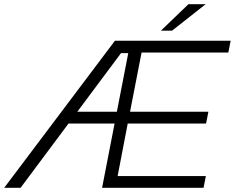

<svg xmlns="http://www.w3.org/2000/svg" viewBox="-45 -894 1118 914"><path d="M-25 0 502 -700H621L609 -641H531L53 0ZM256 -306 267 -362H556L546 -306ZM441 0 577 -700H1053L1042 -644H629L574 -362H947L936 -306H563L515 -56H935L924 0ZM721 -748 852 -874H934L774 -748Z"/></svg>

Font: REM ExtraLight
Style: Italic
Weight: 250
Italic angle: -11°
Designer: Octavio Pardo
Foundry: Ashler Design
Version: Version 1.005;gftools[0.9.28]